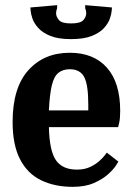

<svg xmlns="http://www.w3.org/2000/svg" viewBox="-20 -715 514 746"><path d="M263 11Q193 11 140 -14.5Q87 -40 58 -96Q29 -152 29 -241Q29 -374 90 -442Q151 -510 251 -510Q344 -510 395.5 -452Q447 -394 447 -284Q447 -254 443 -237.5Q439 -221 439 -221H170Q172 -130 197 -93Q222 -56 279 -56Q308 -56 329.5 -66Q351 -76 365.5 -89Q380 -102 387.5 -112Q395 -122 395 -122L440 -87Q440 -87 430.5 -72Q421 -57 400 -38Q379 -19 345 -4Q311 11 263 11ZM170 -286H323V-309Q323 -386 307 -416Q291 -446 251 -446Q225 -446 207.5 -432.5Q190 -419 181.5 -384Q173 -349 170 -286ZM256 -563Q206 -563 175.5 -575.5Q145 -588 128.5 -606.5Q112 -625 106 -643Q100 -661 99 -673.5Q98 -686 98 -686L202 -695V-683Q202 -683 200 -677Q198 -671 198 -663Q198 -650 209 -637Q220 -624 256 -624Q293 -624 304 -637Q315 -650 315 -663Q315 -671 313 -677Q311 -683 311 -683V-695L415 -686Q415 -686 414 -673.5Q413 -661 407 -643Q401 -625 384.5 -606.5Q368 -588 337 -575.5Q306 -563 256 -563Z"/></svg>

Font: Arsenal SC
Style: Bold
Weight: 700
Designer: Andrij Shevchenko
Foundry: Stairsfor
Version: Version 2.001; ttfautohint (v1.8.4.7-5d5b)